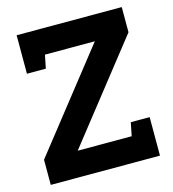

<svg xmlns="http://www.w3.org/2000/svg" viewBox="-101 -751 751 835"><g transform="rotate(-15 274.0 -333.5)"><path d="M371.7 -553.7H60L50 -667H523.3V-553.7L176.7 -113.3H506.7L516.7 0H25V-113.3ZM516.7 -173.3V0H396.7L431.7 -173.3ZM50 -493.7V-667H170L135 -493.7Z"/></g></svg>

Font: Epunda Slab Light
Style: Regular
Weight: 300
Designer: Simon Atzbach
Foundry: typofactur
Version: Version 1.102